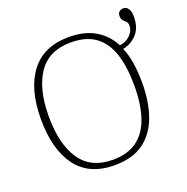

<svg xmlns="http://www.w3.org/2000/svg" viewBox="-137 -898 1011 1036"><g transform="rotate(-20 368.5 -380.0)"><path d="M349 10Q203 10 130.5 -87.5Q58 -185 58 -359Q58 -532 132 -628.5Q206 -725 350 -725Q440 -725 500.5 -689.5Q561 -654 595 -589Q630 -592 655 -616.5Q680 -641 680 -671Q680 -687 672 -694.5Q664 -702 655.5 -711Q647 -720 647 -738Q647 -754 657 -762Q667 -770 680 -770Q698 -770 708.5 -754Q719 -738 719 -710Q719 -646 686.5 -610Q654 -574 605 -564Q623 -523 631 -470.5Q639 -418 639 -358Q639 -247 608.5 -164Q578 -81 514 -35.5Q450 10 349 10ZM349 -21Q436 -21 490 -61.5Q544 -102 569 -177.5Q594 -253 594 -358Q594 -464 570 -539Q546 -614 492.5 -654Q439 -694 350 -694Q225 -694 164 -605.5Q103 -517 103 -358Q103 -199 163.5 -110Q224 -21 349 -21Z"/></g></svg>

Font: Noto Serif ExtraLight
Style: Regular
Weight: 200
Designer: Monotype Design Team
Foundry: Monotype Imaging Inc.
Version: Version 2.015; ttfautohint (v1.8.4.7-5d5b)